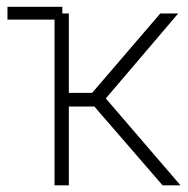

<svg xmlns="http://www.w3.org/2000/svg" viewBox="-20 -556 563 576"><path d="M2.4 -497.1V-535.6H167V-515.6H186.5V-277.3H256.3L460.9 -515.6H514.6L297.4 -260.7L521.5 0H467.8L263.2 -236.3H186.5V0H143.6V-497.1Z"/></svg>

Font: Inter Display ExtraLight
Style: Regular
Weight: 200
Designer: Rasmus Andersson
Foundry: rsms
Version: Version 4.000;git-a52131595